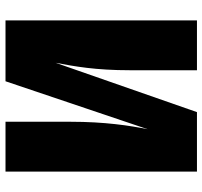

<svg xmlns="http://www.w3.org/2000/svg" viewBox="-39 -696 735 697"><g transform="rotate(90 328.5 -347.5)"><path d="M603 -695H387L208 -182C221 -251 235 -326 235 -452V-695H54V0H275L449 -516C436 -451 422 -361 422 -236V0H603Z"/></g></svg>

Font: Fira Sans ExtraBold
Style: Regular
Weight: 800
Designer: bBox Type GmbH & Carrois Corporate GbR & Edenspiekermann AG
Foundry: bBox Type GmbH & Carrois Corporate GbR & Edenspiekermann AG
Version: Version 4.300;PS 004.300;hotconv 1.0.88;makeotf.lib2.5.64775